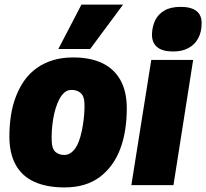

<svg xmlns="http://www.w3.org/2000/svg" viewBox="-20 -809 901 839"><path d="M262 10Q184 10 130 -14.5Q76 -39 48.5 -89Q21 -139 21 -212Q21 -261 28 -305.5Q35 -350 50 -388.5Q65 -427 87 -458Q109 -489 140.5 -511.5Q172 -534 211.5 -546Q251 -558 300 -558Q374 -558 426 -533.5Q478 -509 506 -459.5Q534 -410 534 -335Q534 -286 527 -241.5Q520 -197 505.5 -158.5Q491 -120 468.5 -89Q446 -58 416 -35.5Q386 -13 347.5 -1.5Q309 10 262 10ZM264 -132Q280 -133 293 -143.5Q306 -154 315.5 -171.5Q325 -189 331.5 -212.5Q338 -236 342 -261Q346 -286 348 -311Q350 -336 349 -358Q348 -390 331.5 -403.5Q315 -417 291 -416Q275 -416 262 -405Q249 -394 239.5 -376Q230 -358 223 -335Q216 -312 212 -287Q208 -262 206.5 -237.5Q205 -213 206 -192Q207 -158 223 -144.5Q239 -131 264 -132ZM235 -595 336 -789H518L374 -595Z M554 0 641 -547H824L738 0ZM769 -779Q816 -779 839 -760.5Q862 -742 861 -706Q861 -669 846 -641.5Q831 -614 803.5 -599Q776 -584 737 -584Q690 -584 667 -603Q644 -622 644 -658Q645 -693 658 -720Q671 -747 698.5 -763Q726 -779 769 -779Z"/></svg>

Font: Georama ExtraCondensed Thin ExtraBold
Style: Italic
Weight: 800
Italic angle: -9°
Version: Version 1.001